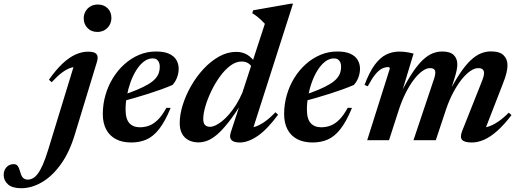

<svg xmlns="http://www.w3.org/2000/svg" viewBox="-238 -742 2744 1016"><path d="M205 -645Q205 -665.5 214.8 -682.2Q224.5 -699 241.2 -708.5Q258 -718 280 -718Q312 -718 331.8 -698Q351.5 -678 351.5 -647.5Q351.5 -626.5 342 -609.8Q332.5 -593 315.8 -583Q299 -573 277 -573Q245 -573 225 -593.8Q205 -614.5 205 -645ZM158 -30.5Q129.5 64 83.8 127.5Q38 191 -16.5 222.5Q-71 254 -126 254Q-172.5 254 -195.5 233.8Q-218.5 213.5 -218.5 183.5Q-218.5 159.5 -203.8 143Q-189 126.5 -165 126.5Q-152 126.5 -144.5 136Q-137 145.5 -131 168Q-125 191 -115 199.8Q-105 208.5 -91.5 208.5Q-77.5 208.5 -64 201.2Q-50.5 194 -37.5 176.5Q-24.5 159 -11.2 128.8Q2 98.5 16.5 52L158.5 -412L180 -388.5Q158 -390 135.8 -382.8Q113.5 -375.5 89 -357Q64.5 -338.5 35.5 -307L21 -320Q58 -373 92.8 -405.5Q127.5 -438 161.2 -453.2Q195 -468.5 227.5 -468.5Q251 -468.5 263 -462.8Q275 -457 277.8 -444.8Q280.5 -432.5 274.5 -413Z M570 -433Q545.5 -433 523.8 -416.5Q502 -400 484 -371.8Q466 -343.5 453.2 -308.5Q440.5 -273.5 433.5 -235.8Q426.5 -198 426.5 -163Q426.5 -112.5 446.5 -90.5Q466.5 -68.5 502.5 -68.5Q528.5 -68.5 552 -77.5Q575.5 -86.5 598 -108.8Q620.5 -131 642.5 -171.5L665 -171Q635.5 -99 604 -59Q572.5 -19 536.5 -3.5Q500.5 12 456.5 12Q408.5 12 374.8 -6Q341 -24 323.5 -57.8Q306 -91.5 306 -138.5Q306 -190 320 -238.8Q334 -287.5 359.8 -329.2Q385.5 -371 420.8 -402.5Q456 -434 498.2 -451.8Q540.5 -469.5 587.5 -469.5Q631.5 -469.5 657.8 -457Q684 -444.5 695.8 -423.8Q707.5 -403 707.5 -378.5Q707.5 -355 699 -332.2Q690.5 -309.5 675 -292.5Q648.5 -281 616 -269.2Q583.5 -257.5 547.5 -246Q511.5 -234.5 474.2 -223.8Q437 -213 401 -203.5L403 -236Q453 -252.5 488.5 -267.5Q524 -282.5 547.5 -296.8Q571 -311 584 -325.8Q597 -340.5 602.2 -355.8Q607.5 -371 607.5 -388Q607.5 -402.5 603.2 -412.2Q599 -422 590.8 -427.5Q582.5 -433 570 -433Z M1102.5 -370Q1095 -392.5 1079.8 -404.5Q1064.5 -416.5 1041 -416.5Q1010 -416.5 980.5 -394.2Q951 -372 925.2 -336.2Q899.5 -300.5 879.8 -259.2Q860 -218 848.8 -179.2Q837.5 -140.5 837.5 -112.5Q837.5 -90 847 -80.5Q856.5 -71 874 -71Q886 -71 902 -78.2Q918 -85.5 936.2 -100Q954.5 -114.5 973.5 -136.2Q992.5 -158 1010.8 -187Q1029 -216 1044.5 -251.5L1163.5 -616Q1154.5 -626 1144.2 -635.8Q1134 -645.5 1122.2 -654.8Q1110.5 -664 1097 -672L1101.5 -687.5L1301 -722.5H1312.5L1093.5 -38L1071.5 -65.5Q1090.5 -64.5 1113 -71.8Q1135.5 -79 1162.2 -97.5Q1189 -116 1219.5 -148L1233.5 -135Q1176 -57 1125.5 -22.5Q1075 12 1031 12Q998.5 12 986.5 -1.2Q974.5 -14.5 983 -41L1037.5 -207L1048 -206.5Q1005.5 -139 971.8 -96Q938 -53 910.5 -29.8Q883 -6.5 859 2.5Q835 11.5 812 11.5Q783 11.5 760.5 0Q738 -11.5 725.5 -34.2Q713 -57 713 -90.5Q713 -135.5 729 -186.8Q745 -238 773.5 -287.8Q802 -337.5 839.8 -378Q877.5 -418.5 921.5 -443Q965.5 -467.5 1012 -467.5Q1046 -467.5 1072.2 -451.2Q1098.5 -435 1119.5 -399Z M1529.5 -433Q1505 -433 1483.2 -416.5Q1461.5 -400 1443.5 -371.8Q1425.5 -343.5 1412.8 -308.5Q1400 -273.5 1393 -235.8Q1386 -198 1386 -163Q1386 -112.5 1406 -90.5Q1426 -68.5 1462 -68.5Q1488 -68.5 1511.5 -77.5Q1535 -86.5 1557.5 -108.8Q1580 -131 1602 -171.5L1624.5 -171Q1595 -99 1563.5 -59Q1532 -19 1496 -3.5Q1460 12 1416 12Q1368 12 1334.2 -6Q1300.5 -24 1283 -57.8Q1265.5 -91.5 1265.5 -138.5Q1265.5 -190 1279.5 -238.8Q1293.5 -287.5 1319.2 -329.2Q1345 -371 1380.2 -402.5Q1415.5 -434 1457.8 -451.8Q1500 -469.5 1547 -469.5Q1591 -469.5 1617.2 -457Q1643.5 -444.5 1655.2 -423.8Q1667 -403 1667 -378.5Q1667 -355 1658.5 -332.2Q1650 -309.5 1634.5 -292.5Q1608 -281 1575.5 -269.2Q1543 -257.5 1507 -246Q1471 -234.5 1433.8 -223.8Q1396.5 -213 1360.5 -203.5L1362.5 -236Q1412.5 -252.5 1448 -267.5Q1483.5 -282.5 1507 -296.8Q1530.5 -311 1543.5 -325.8Q1556.5 -340.5 1561.8 -355.8Q1567 -371 1567 -388Q1567 -402.5 1562.8 -412.2Q1558.5 -422 1550.2 -427.5Q1542 -433 1529.5 -433Z M2322 -38.5 2304 -66Q2324 -65 2346.8 -72.2Q2369.5 -79.5 2396.5 -97.2Q2423.5 -115 2454.5 -146L2468.5 -132.5Q2428.5 -80.5 2392.2 -48.5Q2356 -16.5 2322.8 -2.2Q2289.5 12 2259 12Q2219 12 2207 -2.2Q2195 -16.5 2207.5 -48.5L2307 -299Q2316.5 -322.5 2320 -334.5Q2323.5 -346.5 2323.5 -355.5Q2323.5 -367.5 2316.2 -374.5Q2309 -381.5 2292.5 -381.5Q2273 -381.5 2250.5 -366Q2228 -350.5 2205 -321.8Q2182 -293 2160.8 -253.2Q2139.5 -213.5 2123 -165L2068 0H1950L2053 -307.5Q2058 -321.5 2060.8 -330.8Q2063.5 -340 2064.5 -346.5Q2065.5 -353 2065.5 -358Q2065.5 -370 2058.5 -375.8Q2051.5 -381.5 2037 -381.5Q2018 -381.5 1995.8 -365.2Q1973.5 -349 1951 -319.2Q1928.5 -289.5 1908 -248.5Q1887.5 -207.5 1871.5 -158L1820.5 0H1705L1824.5 -378Q1824.5 -382 1822.8 -384.5Q1821 -387 1816.5 -387Q1800 -387 1783.8 -379.2Q1767.5 -371.5 1749.2 -349.8Q1731 -328 1708 -285.5L1691 -292.5Q1716.5 -360.5 1744.8 -398.8Q1773 -437 1805.2 -453Q1837.5 -469 1874 -469Q1889 -469 1901 -467.8Q1913 -466.5 1925 -464.2Q1937 -462 1950.5 -458.5L1885 -242L1881.5 -246Q1915 -313 1944 -356.5Q1973 -400 1999.5 -424.8Q2026 -449.5 2051 -459.5Q2076 -469.5 2101.5 -469.5Q2143.5 -469.5 2162.8 -451Q2182 -432.5 2182 -401Q2182 -387 2178.2 -369Q2174.5 -351 2166.5 -326L2140.5 -241H2132Q2165.5 -308 2195 -352.2Q2224.5 -396.5 2251.8 -422.2Q2279 -448 2305.5 -459Q2332 -470 2359.5 -470Q2407 -470 2427.2 -449.2Q2447.5 -428.5 2447.5 -397Q2447.5 -379 2442 -355.8Q2436.5 -332.5 2422.5 -297.5Z"/></svg>

Font: Newsreader 36pt SemiBold
Style: Italic
Weight: 600
Italic angle: -17°
Designer: Hugues Gentile
Foundry: Production Type
Version: Version 1.003